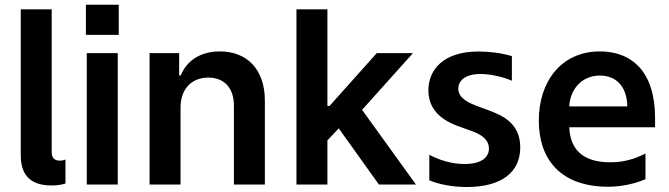

<svg xmlns="http://www.w3.org/2000/svg" viewBox="-20 -766 2777 797"><path d="M193.2 3.9C212.7 3.9 235.8 1.4 251.8 -4.3V-104C245.4 -100.9 236.9 -99.1 228.7 -99.1C201 -99.1 194.6 -116.5 194.6 -133.5V-727.3H66.1V-125.4C66.1 -77.4 74.9 3.9 193.2 3.9Z M336.6 -746.4V-621.4H473V-746.4ZM340.2 0H468.8V-545.5H340.2Z M600.9 0H729.4V-319.6C729.4 -398.4 777 -443.9 844.8 -443.9C911.2 -443.9 951 -400.2 951 -327.4V0H1079.5V-347.3C1079.9 -478 1005.3 -552.6 892.8 -552.6C811.1 -552.6 755 -513.5 730.1 -452.8H723.7V-545.5H600.9Z M1552.9 0H1706.7L1483 -310L1694.2 -545.5H1544L1348 -326.3H1339.1V-727.3H1210.6V0H1339.1V-183.2L1386 -233.3Z M1917.3 10.3C2064.3 10.3 2139.6 -52.6 2139.6 -154.1C2139.6 -256 2063.6 -286.9 2011 -307.2L1956.3 -327.4C1925.8 -339.5 1882.5 -358 1882.5 -398.4C1882.5 -427.9 1906.6 -458.8 1974.8 -458.8C2021 -458.8 2073.5 -444.6 2104.8 -430.8V-533C2060.4 -546.9 2006 -552.2 1966.3 -552.2C1817.8 -552.2 1758.2 -474.1 1758.2 -390.6C1758.2 -290.5 1846.2 -255 1885.3 -241.1L1938.2 -221.9C1967.7 -211.6 2009.6 -191.8 2009.6 -149.1C2009.6 -111.5 1976.2 -85.2 1908.4 -85.2C1854 -85.2 1803.3 -101.6 1762.1 -123.6V-17.4C1805.8 0.7 1861.9 10.3 1917.3 10.3Z M2699.2 -277C2699.2 -468 2603 -552.6 2470.2 -552.6C2307.9 -552.6 2216.6 -425.1 2216.6 -266.3C2216.6 -100.9 2310.4 9.2 2505 9.2C2558.6 9.2 2613.6 -2.8 2659.4 -22V-128.9C2617.5 -106.5 2568.2 -92.3 2514.2 -92.3C2392.4 -92.3 2346.9 -151.6 2343 -237.6H2699.2ZM2343 -324.2C2346.2 -393.8 2393.8 -452.4 2470.2 -452.4C2544.4 -452.4 2583.5 -398.4 2583.8 -324.2Z"/></svg>

Font: TID UI Semi Bold
Style: Regular
Weight: 600
Designer: The TID Project Authors
Foundry: Bakken & Bæck
Version: Version 1.001;hotconv 1.0.109;makeotfexe 2.5.65596